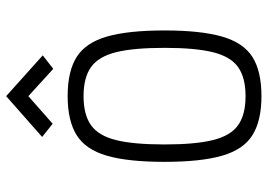

<svg xmlns="http://www.w3.org/2000/svg" viewBox="-146 -732 891 640"><g transform="rotate(-90 300.0 -411.5)"><path d="M300 14Q218 14 170 -16Q122 -46 101.5 -117Q81 -188 81 -309Q81 -431 101.5 -501.5Q122 -572 170 -602Q218 -632 300 -632Q383 -632 430.5 -602Q478 -572 498.5 -501.5Q519 -431 519 -309Q519 -188 498.5 -117Q478 -46 430.5 -16Q383 14 300 14ZM300 -39Q362 -39 397 -64Q432 -89 446.5 -148Q461 -207 461 -309Q461 -412 446.5 -470.5Q432 -529 397 -554Q362 -579 300 -579Q238 -579 203 -554Q168 -529 153.5 -470.5Q139 -412 139 -309Q139 -207 153.5 -148Q168 -89 203 -64Q238 -39 300 -39ZM391 -680 300 -763 208 -682 164 -717 300 -837 436 -715Z"/></g></svg>

Font: Victor Mono Thin ExtraLight
Style: Regular
Weight: 250
Monospace: yes
Version: Version 1.561;gftools[0.9.30]